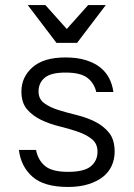

<svg xmlns="http://www.w3.org/2000/svg" viewBox="-20 -735 530 762"><path d="M250 7Q155 7 109 -33.5Q63 -74 55 -140H123Q131 -99 159 -76Q187 -53 250 -53Q314 -53 340.5 -75Q367 -97 367 -133Q367 -165 344.5 -183Q322 -201 288.5 -212.5Q255 -224 216 -233.5Q177 -243 143.5 -259Q110 -275 87.5 -301Q65 -327 65 -372Q65 -429 109 -468Q153 -507 240 -507Q286 -507 320 -496.5Q354 -486 377 -468Q400 -450 413 -425Q426 -400 430 -370H362Q354 -405 327 -426Q300 -447 240 -447Q182 -447 157.5 -426.5Q133 -406 133 -372Q133 -342 155.5 -325.5Q178 -309 211.5 -298.5Q245 -288 284 -278.5Q323 -269 356.5 -252.5Q390 -236 412.5 -208.5Q435 -181 435 -133Q435 -103 423.5 -77.5Q412 -52 389 -33.5Q366 -15 331 -4Q296 7 250 7ZM90 -715H160L245 -620L330 -715H400L286 -565H204Z"/></svg>

Font: PT Root UI
Style: Regular
Weight: 400
Designer: Vitaly Kuzmin
Foundry: ParaType Ltd.
Version: Version 2.001G